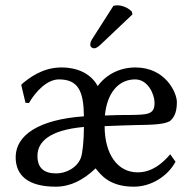

<svg xmlns="http://www.w3.org/2000/svg" viewBox="-20 -693 727 723"><path d="M202 -394C275 -394 295 -349 296 -255C126 -243 39 -184 39 -101C39 -33 85 10 190 10C245 10 294 -15 340 -59C360 -34 393 10 484 10C550 10 612 -30 641 -84L621 -112C591 -77 552 -44 498 -44C423 -44 374 -112 374 -218C419 -220 458 -221 490 -222C555 -223 596 -224 620 -237C640 -254 646 -278 646 -309C646 -343 604 -439 490 -439C433 -439 381 -414 348 -369C311 -436 235 -439 211 -439C139 -439 88 -398 63 -377L60 -373L76 -306L89 -305C115 -350 158 -394 202 -394ZM296 -215C296 -165 291 -118 285 -100C271 -61 228 -40 192 -40C145 -40 121 -61 121 -106C121 -157 163 -203 296 -215ZM375 -258C383 -343 426 -394 489 -394C537 -394 562 -338 562 -306C562 -261 536 -261 466 -260C441 -260 411 -260 375 -258ZM407 -671 331 -552C323 -539 320 -535 320 -524C320 -517 327 -511 334 -511C341 -511 349 -515 364 -530L479 -639L476 -650C453 -672 427 -673 421 -673C416 -673 410 -672 407 -671Z"/></svg>

Font: Libertinus Sans
Style: Regular
Weight: 400
Designer: Philipp H. Poll, Khaled Hosny
Foundry: Caleb Maclennan
Version: Version 7.050;RELEASE